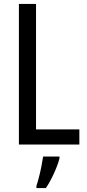

<svg xmlns="http://www.w3.org/2000/svg" viewBox="-20 -734 442 975"><path d="M76 0V-714H163V-77H383V0ZM282 61V71Q273 105 253.5 147.5Q234 190 213 221H165V210Q171 192 178 165Q185 138 190.5 109.5Q196 81 199 61Z"/></svg>

Font: Avrile Sans Condensed
Style: Regular
Weight: 400
Width: 3
Designer: Monotype Design Team
Foundry: Monotype Imaging Inc.
Version: Version 2.001;September 10, 2019;FontCreator 11.5.0.2425 64-